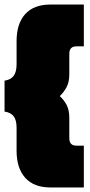

<svg xmlns="http://www.w3.org/2000/svg" viewBox="-25 -721 394 845"><path d="M197 104Q124 104 86 61.5Q48 19 48 -57V-158Q48 -193 35 -209.5Q22 -226 -5 -230V-366Q22 -370 35 -387Q48 -404 48 -439V-540Q48 -617 86 -659Q124 -701 197 -701H344V-517H311Q280 -517 280 -484V-394Q280 -360 268 -337.5Q256 -315 238 -298Q256 -282 268 -259.5Q280 -237 280 -202V-113Q280 -80 311 -80H344V104Z"/></svg>

Font: Boz Display
Style: Regular
Weight: 900
Version: Version 2.000; ttfautohint (v1.8.3)